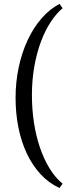

<svg xmlns="http://www.w3.org/2000/svg" viewBox="-20 -801 357 975"><path d="M282.2 153.8Q227.1 128.4 185.3 82.8Q143.6 37.1 115.5 -22.9Q87.4 -83 73.2 -154.8Q59.1 -226.6 59.1 -304.2Q59.1 -384.3 75 -459Q90.8 -533.7 120.1 -596.7Q149.4 -659.7 190.7 -707.3Q231.9 -754.9 282.2 -781.2L297.9 -759.3Q266.1 -732.9 237.8 -689.9Q209.5 -647 188.2 -590.3Q167 -533.7 154.5 -464.8Q142.1 -396 142.1 -317.9Q142.1 -246.6 152.3 -179Q162.6 -111.3 182.6 -52.5Q202.6 6.3 231.4 53.7Q260.3 101.1 297.9 131.8Z"/></svg>

Font: Gentium Plus Phon
Style: Regular
Weight: 400
Designer: J. Victor Gaultney, Annie Olsen, Iska Routamaa, Becca Hirsbrunner
Foundry: SIL International
Version: Version 5.000